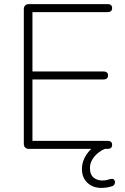

<svg xmlns="http://www.w3.org/2000/svg" viewBox="-20 -725 610 935"><path d="M121 0Q109 0 102.5 -6.5Q96 -13 96 -25V-680Q96 -692 102.5 -698.5Q109 -705 121 -705H505Q515 -705 520.5 -700Q526 -695 526 -686Q526 -676 520.5 -671Q515 -666 505 -666H138V-377H485Q495 -377 500.5 -372Q506 -367 506 -358Q506 -348 500.5 -343Q495 -338 485 -338H138V-39H505Q515 -39 520.5 -34Q526 -29 526 -20Q526 -10 520.5 -5Q515 0 505 0ZM473 190Q432 190 405.5 165Q379 140 379 98Q379 60 402.5 25.5Q426 -9 469 -31L490 0Q475 6 458.5 19Q442 32 430 51Q418 70 418 94Q418 125 435.5 139.5Q453 154 478 154Q489 154 498.5 152Q508 150 517 147Q527 144 532.5 147.5Q538 151 539.5 158Q541 165 538 171.5Q535 178 528 181Q514 186 500.5 188Q487 190 473 190Z"/></svg>

Font: Nunito ExtraLight
Style: Regular
Weight: 200
Designer: Vernon Adams
Foundry: Vernon Adams
Version: Version 3.602;April 4, 2023;FontCreator 14.0.0.2856 64-bit